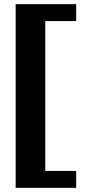

<svg xmlns="http://www.w3.org/2000/svg" viewBox="-20 -770 412 920"><path d="M55 130V-750H345V-669H197V49H345V130Z"/></svg>

Font: Roboto Serif 20pt
Style: Bold
Weight: 700
Version: Version 1.008